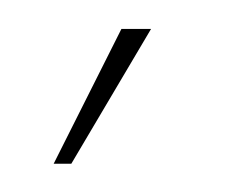

<svg xmlns="http://www.w3.org/2000/svg" viewBox="-20 -46 168 136"><path d="M18 70H30.5L87 -25.5H66Z"/></svg>

Font: Anybody Thin Condensed
Style: Regular
Weight: 100
Width: 3
Version: Version 1.113;gftools[0.9.25]